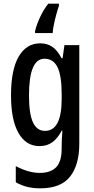

<svg xmlns="http://www.w3.org/2000/svg" viewBox="-20 -786 513 1046"><path d="M199 -550Q237 -550 265 -531Q293 -512 315 -469H321L331 -540H412V-4Q412 113 361.5 176.5Q311 240 199 240Q160 240 128 232Q96 224 66 207V119Q136 156 197 156Q255 156 285.5 125.5Q316 95 316 22V8Q316 -8 317 -30Q318 -52 320 -74H316Q294 -32 265 -11Q236 10 195 10Q122 10 81 -61Q40 -132 40 -267Q40 -406 82 -478Q124 -550 199 -550ZM222 -466Q138 -466 138 -266Q138 -166 159.5 -119.5Q181 -73 225 -73Q316 -73 316 -247V-273Q316 -373 293.5 -419.5Q271 -466 222 -466ZM301 -754Q294 -734 286.5 -706.5Q279 -679 273.5 -652Q268 -625 267 -606H171V-616Q179 -652 199 -694Q219 -736 243 -766H301Z"/></svg>

Font: Noto Sans Thai Looped ExtraCondensed Medium
Style: Regular
Weight: 500
Width: 2
Designer: Sasikarn Vongin, Ben Mitchell
Foundry: The Fontpad Ltd
Version: Version 1.001; ttfautohint (v1.8.4.7-5d5b)